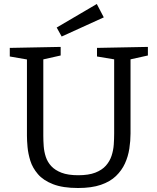

<svg xmlns="http://www.w3.org/2000/svg" viewBox="-20 -933 789 962"><path d="M466 -693 721 -698V-655L622 -633L634 -654V-264Q634 -227 628 -188Q622 -149 606 -114Q590 -79 561 -51Q532 -23 485.5 -7Q439 9 371 9Q295 9 246 -10Q197 -29 170 -60.5Q143 -92 132 -127.5Q121 -163 118 -196Q115 -229 115 -253V-654L127 -633L29 -650V-693L284 -698V-655L186 -633L197 -654V-253Q197 -228 199 -200.5Q201 -173 209.5 -147Q218 -121 237 -100.5Q256 -80 288.5 -67.5Q321 -55 372 -55Q424 -55 457.5 -68Q491 -81 510.5 -103Q530 -125 539 -152.5Q548 -180 550 -208.5Q552 -237 552 -264V-654L562 -634L466 -650ZM289 -750 264 -795 465 -913 500 -846Z"/></svg>

Font: Bitter Thin
Style: Regular
Weight: 400
Version: Version 3.021